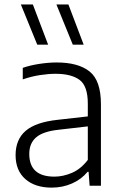

<svg xmlns="http://www.w3.org/2000/svg" viewBox="-20 -828 544 856"><path d="M210.5 8.5Q136 8.5 92.8 -29.8Q49.5 -68 49.5 -136.5Q49.5 -206 94.5 -244.8Q139.5 -283.5 238.5 -294L371.5 -309V-365.5Q371.5 -444.5 334.8 -471.8Q298 -499 227.5 -499Q196.5 -499 158.2 -493.2Q120 -487.5 81.5 -474V-525.5Q114.5 -537 155.5 -543.2Q196.5 -549.5 233 -549.5Q329 -549.5 379.5 -509.2Q430 -469 430 -363.5V0H379.5L375 -62H370.5Q343 -28.5 301 -10Q259 8.5 210.5 8.5ZM110.5 -142Q110.5 -40.5 222.5 -40.5Q261.5 -40.5 301 -57.5Q340.5 -74.5 371.5 -115V-264.5L241 -249.5Q171.5 -242 141 -215.5Q110.5 -189 110.5 -142ZM304.5 -629 231.5 -808H285L353 -629ZM146 -629 73 -808H126.5L194.5 -629Z"/></svg>

Font: Encode Sans Lt
Style: Regular
Weight: 300
Designer: Multiple Designers
Foundry: Impallari Type
Version: Version 3.002; ttfautohint (v1.8.3) -l 8 -r 50 -G 200 -x 14 